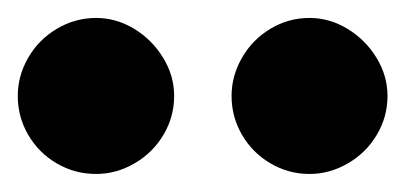

<svg xmlns="http://www.w3.org/2000/svg" viewBox="-31 -792 452 214"><path d="M163.1 -685.1Q163.1 -661.6 151.1 -641.6Q139.2 -621.6 118.9 -609.9Q98.6 -598.1 76.2 -598.1Q52.2 -598.1 32.2 -609.9Q12.2 -621.6 0.5 -641.6Q-11.2 -661.6 -11.2 -685.1Q-11.2 -707.5 0.5 -727.8Q12.2 -748 32.5 -760Q52.7 -772 76.2 -772Q98.6 -772 118.7 -759.8Q138.7 -747.6 150.9 -727.5Q163.1 -707.5 163.1 -685.1ZM400.9 -685.1Q400.9 -661.6 388.9 -641.6Q377 -621.6 356.7 -609.9Q336.4 -598.1 314 -598.1Q290.5 -598.1 270.5 -609.9Q250.5 -621.6 238.8 -641.6Q227.1 -661.6 227.1 -685.1Q227.1 -707.5 238.8 -727.8Q250.5 -748 270.5 -760Q290.5 -772 314 -772Q336.4 -772 356.4 -759.8Q376.5 -747.6 388.7 -727.5Q400.9 -707.5 400.9 -685.1Z"/></svg>

Font: TypoPRO Playfair Display
Style: Regular
Weight: 900
Designer: Claus Eggers Sørensen
Foundry: Claus Eggers Sørensen
Version: Version 1.004;PS 001.004;hotconv 1.0.70;makeotf.lib2.5.58329